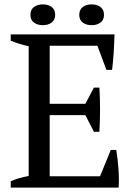

<svg xmlns="http://www.w3.org/2000/svg" viewBox="-20 -857 622 877"><path d="M503 -700Q502 -660 499.5 -619.5Q497 -579 492 -538H466L425 -648H207V-383H370L409 -457H434Q437 -407 437 -356.5Q437 -306 434 -255H409L370 -331H207V-52H437L486 -172H511Q518 -130 521 -87Q523 -61 523 -35Q523 -18 522 0H29V-29Q64 -45 111 -53V-646Q91 -650 70 -656.5Q49 -663 29 -671V-700ZM342 -789Q342 -813 358 -825Q374 -837 398 -837Q423 -837 439 -825Q455 -813 455 -789Q455 -766 439 -754Q423 -742 398 -742Q374 -742 358 -754Q342 -766 342 -789ZM119 -789Q119 -813 135 -825Q151 -837 176 -837Q200 -837 216 -825Q232 -813 232 -789Q232 -766 216 -754Q200 -742 176 -742Q151 -742 135 -754Q119 -766 119 -789Z"/></svg>

Font: PTSerif
Style: Regular
Weight: 400
Designer: A.Korolkova, O.Umpeleva, V.Yefimov
Foundry: ParaType Ltd
Version: Version 1.000W OFL; ttfautohint (v1.2) -l 8 -r 50 -G 200 -x 